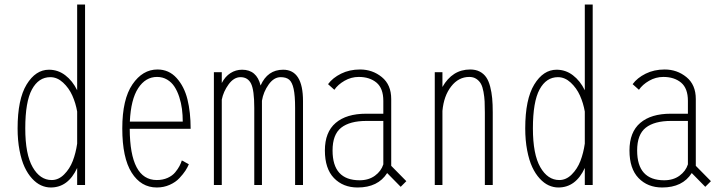

<svg xmlns="http://www.w3.org/2000/svg" viewBox="-20 -820 3190 851"><path d="M357 0H322V-75.5Q282 11 205 11Q183 11 162 1.5Q141 -8 122 -28.8Q103 -49.5 89 -79.5Q75 -109.5 66.5 -153.8Q58 -198 58 -251Q58 -380 98 -445.5Q138 -511 197 -511Q237 -511 269.2 -486.5Q301.5 -462 322 -420V-800H357ZM92 -251Q92 -136 124.8 -79Q157.5 -22 209 -22Q239.5 -22 264.2 -46.8Q289 -71.5 302.5 -106.5Q316 -141.5 322 -183.5V-325.5Q315.5 -363 300.5 -396.5Q285.5 -430 259.5 -454Q233.5 -478 203 -478Q151 -478 121.5 -423.5Q92 -369 92 -251Z M817 -92Q811.5 -78.5 801.8 -63.5Q792 -48.5 775.2 -30.5Q758.5 -12.5 732.2 -0.8Q706 11 675 11Q605 11 563.5 -54.8Q522 -120.5 522 -251Q522 -380 567 -446Q612 -512 678 -512Q728.5 -512 762.5 -474.5Q796.5 -437 810.8 -379.8Q825 -322.5 825 -249H555Q556 -22 675 -22Q701.5 -22 722.8 -31.5Q744 -41 756.5 -56.2Q769 -71.5 775.5 -84Q782 -96.5 786 -109ZM676 -479Q625 -479 592.5 -429.2Q560 -379.5 555.5 -281H790Q790 -310 786.5 -337Q783 -364 774.5 -390.2Q766 -416.5 753.2 -436Q740.5 -455.5 720.8 -467.2Q701 -479 676 -479Z M928 0V-500H963V-452Q978 -481 1001.5 -496Q1025 -511 1053 -511Q1118 -511 1135 -441Q1166 -511 1235 -511Q1323 -511 1323 -372V0H1288V-342Q1288 -396.5 1281.5 -426Q1275 -455.5 1261.8 -466.8Q1248.5 -478 1224 -478Q1194 -478 1170.8 -445.5Q1147.5 -413 1141 -373.5V0H1107V-342Q1107 -420.5 1092.8 -449.2Q1078.5 -478 1046 -478Q1016.5 -478 993.2 -446Q970 -414 963 -378.5V0Z M1756 8 1696 -53Q1655.5 11 1565 11Q1500.5 11 1460.2 -30.8Q1420 -72.5 1420 -153Q1420 -234.5 1467.8 -275.2Q1515.5 -316 1603 -316H1679V-373Q1679 -428.5 1648.8 -453.8Q1618.5 -479 1570 -479Q1536.5 -479 1507 -462Q1477.5 -445 1462 -422L1434 -447Q1454.5 -475 1491.8 -493.5Q1529 -512 1576 -512Q1631 -512 1672.5 -478.2Q1714 -444.5 1714 -381V-85L1781 -17ZM1574 -21Q1614 -21 1641.8 -41.2Q1669.5 -61.5 1679 -91.5V-284H1604Q1530.5 -284 1492.2 -254Q1454 -224 1454 -153Q1454 -21 1574 -21Z M1907 0V-500H1941V-434.5Q1985 -512 2064 -512Q2088.5 -512 2106.2 -502.8Q2124 -493.5 2135 -477.5Q2146 -461.5 2152.5 -436.5Q2159 -411.5 2161.5 -384.5Q2164 -357.5 2164 -322V0H2129V-321Q2129 -350.5 2128 -370.5Q2127 -390.5 2123 -412.8Q2119 -435 2111.8 -448.2Q2104.5 -461.5 2091.5 -470.2Q2078.5 -479 2060 -479Q2012.5 -479 1979.8 -437Q1947 -395 1941 -328.5V0Z M2607 0H2572V-75.5Q2532 11 2455 11Q2433 11 2412 1.5Q2391 -8 2372 -28.8Q2353 -49.5 2339 -79.5Q2325 -109.5 2316.5 -153.8Q2308 -198 2308 -251Q2308 -380 2348 -445.5Q2388 -511 2447 -511Q2487 -511 2519.2 -486.5Q2551.5 -462 2572 -420V-800H2607ZM2342 -251Q2342 -136 2374.8 -79Q2407.5 -22 2459 -22Q2489.5 -22 2514.2 -46.8Q2539 -71.5 2552.5 -106.5Q2566 -141.5 2572 -183.5V-325.5Q2565.5 -363 2550.5 -396.5Q2535.5 -430 2509.5 -454Q2483.5 -478 2453 -478Q2401 -478 2371.5 -423.5Q2342 -369 2342 -251Z M3106 8 3046 -53Q3005.5 11 2915 11Q2850.5 11 2810.2 -30.8Q2770 -72.5 2770 -153Q2770 -234.5 2817.8 -275.2Q2865.5 -316 2953 -316H3029V-373Q3029 -428.5 2998.8 -453.8Q2968.5 -479 2920 -479Q2886.5 -479 2857 -462Q2827.5 -445 2812 -422L2784 -447Q2804.5 -475 2841.8 -493.5Q2879 -512 2926 -512Q2981 -512 3022.5 -478.2Q3064 -444.5 3064 -381V-85L3131 -17ZM2924 -21Q2964 -21 2991.8 -41.2Q3019.5 -61.5 3029 -91.5V-284H2954Q2880.5 -284 2842.2 -254Q2804 -224 2804 -153Q2804 -21 2924 -21Z"/></svg>

Font: League Mono Condensed Thin
Style: Regular
Weight: 100
Width: 1
Designer: Tyler Finck
Foundry: The League of Moveable Type / Tyler Finck
Version: Version 2.210